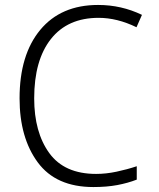

<svg xmlns="http://www.w3.org/2000/svg" viewBox="-20 -745 640 775"><path d="M532 -20V-74Q493 -61 450.5 -52Q408 -43 368 -43Q240 -43 179 -127Q118 -211 118 -348Q118 -502 185.5 -587.5Q253 -673 378 -673Q453 -673 531 -635L553 -685Q470 -725 376 -725Q226 -725 142.5 -624.5Q59 -524 59 -348Q59 -189 132.5 -89.5Q206 10 357 10Q411 10 453.5 2Q496 -6 532 -20Z"/></svg>

Font: Noto Sans Mono UI Light
Style: Regular
Weight: 300
Designer: Monotype Design team
Foundry: Monotype Imaging Inc.
Version: 1.000